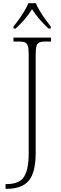

<svg xmlns="http://www.w3.org/2000/svg" viewBox="-20 -951 386 1211"><path d="M15 240V210H23Q102 210 131.5 164Q161 118 161 15V-606Q161 -642 156 -660Q151 -678 137.5 -683.5Q124 -689 100 -689H65V-714H302V-689H266Q242 -689 228.5 -683.5Q215 -678 210 -660Q205 -642 205 -605V14Q205 136 162 188Q119 240 21 240ZM65 -784Q81 -803 99.5 -829Q118 -855 134 -882Q150 -909 159 -931H206Q215 -909 231 -882Q247 -855 266 -829Q285 -803 300 -784V-771H286Q251 -804 228 -831Q205 -858 182 -893Q160 -858 137 -831Q114 -804 79 -771H65Z"/></svg>

Font: Noto Serif ExtraLight
Style: Regular
Weight: 200
Designer: Monotype Design Team
Foundry: Monotype Imaging Inc.
Version: Version 2.015; ttfautohint (v1.8.4.7-5d5b)